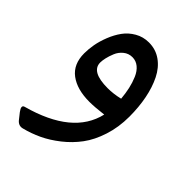

<svg xmlns="http://www.w3.org/2000/svg" viewBox="-179 -407 752 752"><g transform="rotate(45 197.0 -31.5)"><path d="M271.5 -2.4Q223.6 3.4 194.8 3.4Q126.5 3.4 86.4 -26.6Q46.4 -56.6 46.4 -116.7Q46.4 -139.6 51 -165.8Q55.7 -191.9 67.1 -220.9Q78.6 -250 95.2 -272.9Q111.8 -295.9 137.9 -311Q164.1 -326.2 195.8 -326.2Q233.9 -326.2 263.4 -305.2Q293 -284.2 311 -247.8Q329.1 -211.4 338.1 -165.3Q347.2 -119.1 347.2 -66.4Q347.2 -7.8 330.8 42.7Q314.5 93.3 288.3 128.4Q262.2 163.6 226.8 191.4Q191.4 219.2 156.5 235.6Q121.6 252 85 261.2Q65.4 266.6 51.3 250L31.2 224.6Q13.2 200.7 29.8 196.3Q238.8 139.2 271.5 -2.4ZM116.2 -135.7Q116.2 -85 208 -85Q240.2 -85 274.4 -93.3Q272 -121.1 266.6 -145.3Q261.2 -169.4 251.7 -191.7Q242.2 -213.9 226.6 -226.8Q210.9 -239.7 190.9 -239.7Q169.9 -239.7 154.1 -226.8Q138.2 -213.9 130.6 -195.3Q123 -176.8 119.6 -161.4Q116.2 -146 116.2 -135.7Z"/></g></svg>

Font: Shl
Style: Regular
Weight: 400
Foundry: Saber Rastikerdar (saber.rastikerdar@gmail.com)
Version: Version 3.4.0